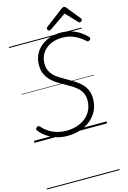

<svg xmlns="http://www.w3.org/2000/svg" viewBox="-234 -1341 1281 1927"><g transform="rotate(-15 406.5 -378.0)"><path d="M342 19Q286 19 239.5 6.5Q193 -6 157.5 -26.5Q122 -47 96.5 -70Q71 -93 56 -114Q50 -122 52 -129.5Q54 -137 63 -144Q74 -153 81 -152Q88 -151 95 -144Q119 -115 155 -90Q191 -65 238 -49.5Q285 -34 344 -34Q406 -34 457.5 -51.5Q509 -69 546.5 -100.5Q584 -132 604.5 -176.5Q625 -221 625 -275Q625 -315 612 -345Q599 -375 575 -399Q551 -423 518 -444Q485 -465 445 -487Q414 -503 384.5 -521.5Q355 -540 330 -561Q305 -582 286 -607.5Q267 -633 256 -665.5Q245 -698 245 -739Q245 -797 266.5 -844.5Q288 -892 328 -927Q368 -962 422 -981Q476 -1000 542 -1000Q596 -1000 644.5 -985Q693 -970 734 -943.5Q775 -917 805 -884Q814 -875 812.5 -867.5Q811 -860 802 -852Q794 -845 785.5 -845Q777 -845 770 -852Q739 -880 704.5 -901.5Q670 -923 629.5 -935Q589 -947 540 -947Q489 -947 445.5 -932.5Q402 -918 370 -890.5Q338 -863 320.5 -825Q303 -787 303 -740Q303 -701 315.5 -671.5Q328 -642 350.5 -618.5Q373 -595 405 -574.5Q437 -554 477 -532Q518 -509 555.5 -485Q593 -461 621.5 -432Q650 -403 666.5 -365Q683 -327 683 -277Q683 -212 658 -158Q633 -104 587 -64.5Q541 -25 479 -3Q417 19 342 19ZM438 -1050Q429 -1050 423 -1057Q417 -1064 417 -1072Q417 -1078 419 -1081.5Q421 -1085 425 -1089L607 -1227Q616 -1235 622.5 -1238Q629 -1241 637 -1241Q644 -1241 650 -1237.5Q656 -1234 661 -1226L774 -1086Q777 -1083 778 -1078.5Q779 -1074 779 -1071Q779 -1062 770.5 -1056Q762 -1050 755 -1050Q749 -1050 744.5 -1053Q740 -1056 736 -1061L628 -1175L460 -1059Q453 -1055 448 -1052.5Q443 -1050 438 -1050ZM0 475H755V485H0ZM0 -20H755V0H0ZM0 -505H755V-500H0ZM0 -995H755V-985H0Z"/></g></svg>

Font: Playwrite SK Guides
Style: Regular
Weight: 400
Designer: Veronika Burian, José Scaglione
Foundry: TypeTogether
Version: Version 1.003